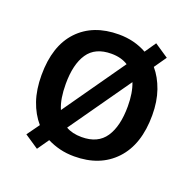

<svg xmlns="http://www.w3.org/2000/svg" viewBox="-110 -680 830 826"><g transform="rotate(20 305.0 -267.0)"><path d="M559 -271Q559 -137 490 -63.5Q421 10 303 10Q268 10 237.5 2.5Q207 -5 179 -19L142 34L78 -9L119 -66Q87 -103 69.5 -154Q52 -205 52 -271Q52 -405 120 -477Q188 -549 306 -549Q377 -549 434 -517L469 -568L533 -525L494 -469Q524 -434 541.5 -384Q559 -334 559 -271ZM163 -271Q163 -237 167.5 -209Q172 -181 182 -158L380 -440Q349 -460 304 -460Q230 -460 196.5 -410.5Q163 -361 163 -271ZM447 -271Q447 -333 430 -376L233 -96Q262 -79 305 -79Q379 -79 413 -129.5Q447 -180 447 -271Z"/></g></svg>

Font: Noto Sans Adlam Medium
Style: Regular
Weight: 500
Version: Version 3.001